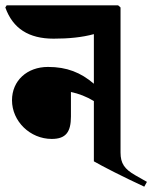

<svg xmlns="http://www.w3.org/2000/svg" viewBox="-20 -674 571 720"><path d="M174 -153C227 -153 246 -179 246 -237V-329C275 -323 304 -312 332 -295V-69C365 -50 439 -12 521 26L531 8L487 -17C447 -40 432 -61 432 -102V-646L423 -654H5L0 -646C28 -567 88 -529 181 -529C238 -529 288 -534 332 -546V-360C283 -402 231 -423 160 -423C81 -423 25 -371 25 -298C25 -219 93 -153 174 -153Z"/></svg>

Font: Nithya Ranjana DU
Style: Regular
Weight: 400
Designer: Designed by Tathagata Biswas and Noopur Datye with help from Ananda Maharjan, Callijatra
Foundry: Ek Type
Version: Version 1.000;Glyphs 3.2.3 (3260)